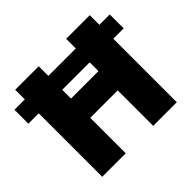

<svg xmlns="http://www.w3.org/2000/svg" viewBox="-166 -914 1114 1114"><g transform="rotate(-45 391.0 -357.0)"><path d="M85 0H278V-291H503V0H697V-521H782V-635H697V-714H503V-635H278V-714H85V-635H0V-521H85ZM278 -449V-521H503V-449Z"/></g></svg>

Font: Noto Sans Tamil Black
Style: Regular
Weight: 900
Designer: Jelle Bosma - Monotype Design Team
Foundry: Monotype Imaging Inc.
Version: Version 2.004